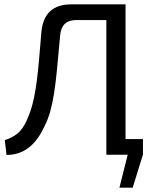

<svg xmlns="http://www.w3.org/2000/svg" viewBox="-20 -710 696 881"><path d="M468 -72H636V-1L589 151H528L566 0H468ZM542 -690V-618H330Q262 -618 256 -548Q248 -460 242 -396Q236 -332 228.5 -284.5Q221 -237 211 -200.5Q201 -164 184 -130Q165 -89 140 -59.5Q115 -30 82.5 -14.5Q50 1 10 1L2 -67Q34 -77 58.5 -96Q83 -115 101 -154Q113 -180 121.5 -206Q130 -232 136.5 -263.5Q143 -295 148.5 -336.5Q154 -378 159 -433.5Q164 -489 170 -564Q182 -690 307 -690ZM556 -690V0H468V-690Z"/></svg>

Font: Exo 2
Style: Regular
Weight: 400
Designer: Natanael Gama
Foundry: Natanael Gama
Version: Version 2.010